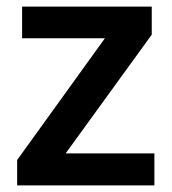

<svg xmlns="http://www.w3.org/2000/svg" viewBox="-20 -562 521 582"><path d="M448 0H32V-77L298 -446H47V-542H440V-457L179 -97H448Z"/></svg>

Font: Noto Sans Ethiopic SemiBold
Style: Regular
Weight: 600
Designer: Monotype Design Team
Foundry: Monotype Imaging Inc.
Version: Version 2.102; ttfautohint (v1.8.4.7-5d5b)